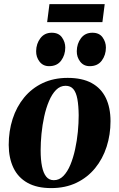

<svg xmlns="http://www.w3.org/2000/svg" viewBox="-20 -926 596 959"><path d="M318 -537Q390.5 -537 437.8 -511.2Q485 -485.5 508.5 -437Q532 -388.5 532 -320.5Q532 -253.5 512.5 -193Q493 -132.5 455 -86Q417 -39.5 361.8 -13Q306.5 13.5 235.5 13.5Q164.5 13.5 117.5 -12.8Q70.5 -39 47.2 -87.5Q24 -136 23.5 -202Q23.5 -271 43 -331.8Q62.5 -392.5 100.5 -438.8Q138.5 -485 193.2 -511Q248 -537 318 -537ZM307.5 -497.5Q280.5 -497.5 260 -476.8Q239.5 -456 224.8 -421.2Q210 -386.5 200.8 -344Q191.5 -301.5 187.2 -257.5Q183 -213.5 183 -175Q183 -128 189.8 -94.8Q196.5 -61.5 210.8 -43.8Q225 -26 249 -26Q276 -26 296.5 -47Q317 -68 331.5 -103Q346 -138 355.2 -180.5Q364.5 -223 368.8 -267.2Q373 -311.5 373 -350Q372.5 -398.5 366.5 -431.2Q360.5 -464 346.5 -480.8Q332.5 -497.5 307.5 -497.5ZM225 -595.5Q195 -595.5 177.5 -618.2Q160 -641 160.5 -670.5Q161 -708 181.8 -735.2Q202.5 -762.5 238.5 -762.5Q273 -762.5 289.5 -739.2Q306 -716 306 -688.5Q306 -651.5 285.5 -623.5Q265 -595.5 225 -595.5ZM428 -595.5Q398 -595.5 380.5 -618.2Q363 -641 363.5 -670.5Q364 -708 384.5 -735.2Q405 -762.5 441.5 -762.5Q476 -762.5 492.5 -739.2Q509 -716 509 -688.5Q509 -651.5 488.5 -623.5Q468 -595.5 428 -595.5ZM227 -905.5H503L491.5 -815.5H215.5Z"/></svg>

Font: Merriweather 96pt ExtraBold
Style: Italic
Weight: 800
Italic angle: -7.8°
Version: Version 2.101